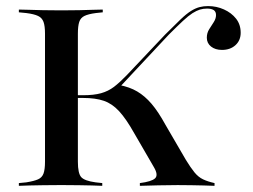

<svg xmlns="http://www.w3.org/2000/svg" viewBox="-20 -602 821 622"><path d="M433.1 0V-8.9Q471 -13.7 482.3 -24.2Q493.5 -34.7 479 -59.7L414.5 -171Q388.7 -216.9 366.1 -241.5Q343.5 -266.1 316.5 -275.4Q289.5 -284.7 248.4 -284.7H209.7V-293.5H249.2Q283.9 -293.5 307.3 -300Q330.6 -306.5 349.2 -320.6Q367.7 -334.7 390.3 -358.1L514.5 -489.5Q544.4 -519.4 564.1 -538.3Q583.9 -557.3 598.8 -566.5Q613.7 -575.8 626.6 -579Q639.5 -582.3 654 -582.3Q681.5 -582.3 705.6 -571.4Q729.8 -560.5 744.8 -541.5Q759.7 -522.6 759.7 -496Q759.7 -471 742.7 -455.6Q725.8 -440.3 699.2 -440.3Q677.4 -440.3 663.7 -451.2Q650 -462.1 650 -479.8Q650 -495.2 657.7 -507.3Q665.3 -519.4 672.6 -530.6Q679.8 -541.9 679.8 -553.2Q679.8 -564.5 672.2 -569.4Q664.5 -574.2 650.8 -574.2Q638.7 -574.2 627.8 -571Q616.9 -567.7 603.6 -559.3Q590.3 -550.8 572.2 -533.9Q554 -516.9 526.6 -489.5L363.7 -315.3L366.1 -326.6Q400 -320.2 424.6 -305.6Q449.2 -291.1 471 -265.7Q492.7 -240.3 516.1 -197.6L582.3 -83.9Q597.6 -58.9 610.1 -43.5Q622.6 -28.2 637.9 -21Q653.2 -13.7 675 -8.9V0Q658.1 -0.8 639.5 -1.2Q621 -1.6 600.4 -2Q579.8 -2.4 555.6 -2.4Q521 -2.4 492.7 -1.6Q464.5 -0.8 433.1 0ZM169.4 -2.4Q142.7 -2.4 119.4 -2Q96 -1.6 76.2 -1.2Q56.5 -0.8 41.1 0V-8.9L65.3 -11.3Q90.3 -15.3 103.2 -21Q116.1 -26.6 121 -39.9Q125.8 -53.2 125.8 -78.2V-492.7Q125.8 -517.7 121 -531Q116.1 -544.4 103.2 -550.4Q90.3 -556.5 65.3 -559.7L41.1 -562.1V-571Q56.5 -571 76.2 -570.2Q96 -569.4 119.4 -569Q142.7 -568.5 169.4 -568.5H178.2H187.9Q214.5 -568.5 237.1 -569Q259.7 -569.4 279 -570.2Q298.4 -571 312.9 -571V-562.1L290.3 -559.7Q266.1 -556.5 253.6 -550.4Q241.1 -544.4 236.7 -531Q232.3 -517.7 232.3 -492.7V-78.2Q232.3 -40.3 243.1 -28.2Q254 -16.1 289.5 -11.3L311.3 -8.9V0Q296.8 -0.8 277.8 -1.2Q258.9 -1.6 236.3 -2Q213.7 -2.4 187.9 -2.4H178.2Z"/></svg>

Font: Playfair 144pt SemiExpanded SemiBold
Style: Regular
Weight: 600
Width: 6
Designer: Claus Eggers Sørensen
Foundry: Claus Eggers Sørensen
Version: Version 2.203